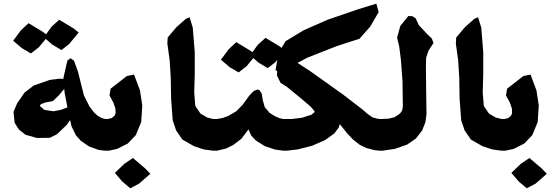

<svg xmlns="http://www.w3.org/2000/svg" viewBox="-20 -850 3028 1047"><path d="M330.1 -365.2 333 -341.8 347.7 -264.6 312.5 -251 271.5 -243.2 221.7 -251 197.3 -272.5 202.1 -281.2 226.6 -291 268.6 -298.8 301.8 -331.1ZM518.6 -32.2 552.7 -28.3H574.2L594.7 -37.1L604.5 -68.4L603.5 -143.6L587.9 -187.5L567.4 -201.2H552.7L535.2 -206.1L513.7 -217.8L493.2 -236.3L467.8 -269.5L437.5 -330.1L405.3 -459L383.8 -518.6L365.2 -532.2L347.7 -520.5L326.2 -426.8V-419.9L303.7 -420.9L251 -414.1L164.1 -383.8L114.3 -345.7L73.2 -286.1L53.7 -240.2L59.6 -180.7L83 -143.6L119.1 -115.2L180.7 -97.7L252 -98.6L291 -118.2L344.7 -169.9L362.3 -195.3L370.1 -161.1L394.5 -111.3L421.9 -81.1L466.8 -50.8ZM302.7 -742.2 260.7 -704.1 231.4 -663.1 210 -678.7 135.7 -723.6 94.7 -685.5 51.8 -627.9 98.6 -587.9 148.4 -558.6 191.4 -591.8 229.5 -637.7 265.6 -606.4 315.4 -577.1 357.4 -610.4 409.2 -672.9 377.9 -697.3Z M705.1 11.7 658.2 43 606.4 92.8 646.5 139.6 690.4 176.8 738.3 151.4 799.8 97.7 771.5 68.4ZM710.9 -443.4 671.9 -435.5 583 -366.2 577.1 -329.1 598.6 -290 609.4 -257.8 610.4 -232.4 604.5 -218.8 588.9 -206.1 569.3 -201.2H545.9L528.3 -191.4L518.6 -158.2L522.5 -68.4L535.2 -39.1L551.8 -28.3H574.2L619.1 -38.1L676.8 -67.4L720.7 -113.3L750 -184.6L755.9 -275.4L743.2 -357.4Z M1013.7 -755.9 993.2 -747.1 942.4 -702.1 894.5 -645.5 892.6 -612.3 905.3 -520.5 911.1 -425.8 913.1 -310.5 921.9 -193.4 940.4 -138.7 974.6 -88.9 1038.1 -52.7 1090.8 -35.2 1141.6 -28.3H1163.1L1183.6 -37.1L1193.4 -68.4L1192.4 -143.6L1176.8 -187.5L1156.2 -201.2H1141.6L1110.4 -209L1073.2 -230.5L1044.9 -272.5L1039.1 -345.7L1042 -445.3V-565.4L1031.2 -699.2Z M1303.7 -279.3 1268.6 -243.2 1224.6 -217.8 1195.3 -207 1165 -201.2H1134.8L1117.2 -191.4L1107.4 -158.2L1111.3 -68.4L1124 -39.1L1140.6 -28.3H1163.1L1212.9 -40L1252 -59.6L1295.9 -92.8L1335 -144.5L1349.6 -111.3L1375 -84L1424.8 -52.7L1481.4 -34.2L1525.4 -28.3H1546.9L1567.4 -37.1L1575.2 -68.4L1574.2 -143.6L1558.6 -187.5L1538.1 -201.2H1523.4L1502.9 -206.1L1480.5 -215.8L1450.2 -234.4L1423.8 -265.6L1413.1 -302.7L1407.2 -338.9L1395.5 -357.4L1385.7 -362.3L1363.3 -353.5L1338.9 -328.1ZM1427.7 -643.6 1385.7 -605.5 1356.4 -565.4 1342.8 -575.2 1268.6 -620.1 1227.5 -582 1184.6 -524.4 1231.4 -484.4 1281.2 -455.1 1324.2 -488.3 1361.3 -533.2 1390.6 -507.8 1440.4 -478.5 1482.4 -511.7 1534.2 -574.2 1502.9 -598.6Z M1983.4 -229.5 1957 -252.9 1844.7 -338.9 1668.9 -463.9 1602.5 -506.8 1655.3 -535.2 1816.4 -598.6 1940.4 -638.7 1999 -705.1 2044.9 -784.2 2032.2 -830.1 1933.6 -799.8 1768.6 -743.2 1636.7 -685.5 1538.1 -626 1517.6 -592.8 1493.2 -529.3 1482.4 -466.8 1491.2 -462.9 1490.2 -438.5 1509.8 -398.4 1544.9 -376 1626 -309.6 1674.8 -267.6 1695.3 -244.1 1694.3 -237.3 1678.7 -224.6 1627 -208 1572.3 -201.2H1516.6L1499 -191.4L1489.3 -158.2L1493.2 -68.4L1505.9 -39.1L1522.5 -28.3H1544.9L1603.5 -35.2L1683.6 -55.7L1753.9 -86.9L1802.7 -122.1L1827.1 -154.3L1833 -172.9L1873 -123L1905.3 -88.9L1941.4 -60.5L1977.5 -43L2022.5 -31.2L2049.8 -28.3H2071.3L2091.8 -37.1L2101.6 -68.4L2100.6 -143.6L2085 -187.5L2064.5 -201.2H2049.8L2036.1 -203.1L2011.7 -210Z M2299.8 -183.6 2305.7 -227.5 2303.7 -371.1 2302.7 -487.3 2303.7 -535.2 2317.4 -575.2 2343.8 -615.2 2335 -639.6 2311.5 -662.1 2264.6 -711.9 2246.1 -751 2228.5 -761.7 2207 -762.7 2163.1 -709 2145.5 -645.5 2157.2 -594.7 2166 -525.4 2174.8 -410.2 2176.8 -270.5 2172.9 -247.1 2161.1 -230.5 2131.8 -210.9 2099.6 -203.1 2066.4 -201.2H2043L2025.4 -191.4L2015.6 -158.2L2019.5 -68.4L2032.2 -39.1L2048.8 -28.3H2066.4L2132.8 -38.1L2200.2 -61.5L2248 -94.7L2282.2 -138.7Z M2586.9 -755.9 2566.4 -747.1 2515.6 -702.1 2467.8 -645.5 2465.8 -612.3 2478.5 -520.5 2484.4 -425.8 2486.3 -310.5 2495.1 -193.4 2513.7 -138.7 2547.9 -88.9 2611.3 -52.7 2664.1 -35.2 2714.8 -28.3H2736.3L2756.8 -37.1L2766.6 -68.4L2765.6 -143.6L2750 -187.5L2729.5 -201.2H2714.8L2683.6 -209L2646.5 -230.5L2618.2 -272.5L2612.3 -345.7L2615.2 -445.3V-565.4L2604.5 -699.2Z M2867.2 11.7 2820.3 43 2768.6 92.8 2808.6 139.6 2852.5 176.8 2900.4 151.4 2961.9 97.7 2933.6 68.4ZM2873 -443.4 2834 -435.5 2745.1 -366.2 2739.3 -329.1 2760.7 -290 2771.5 -257.8 2772.5 -232.4 2766.6 -218.8 2751 -206.1 2731.4 -201.2H2708L2690.4 -191.4L2680.7 -158.2L2684.6 -68.4L2697.3 -39.1L2713.9 -28.3H2736.3L2781.2 -38.1L2838.9 -67.4L2882.8 -113.3L2912.1 -184.6L2918 -275.4L2905.3 -357.4Z"/></svg>

Font: MaokenAssortedSans-TC
Style: Regular
Weight: 500
Version: Version 0.83